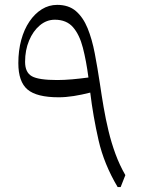

<svg xmlns="http://www.w3.org/2000/svg" viewBox="-20 -757 569 777"><path d="M487.3 -48.3Q463.9 -88.9 447.3 -134Q430.7 -179.2 419.2 -227.1Q407.7 -274.9 399.4 -323.2Q391.1 -371.6 384.3 -418.5Q374.5 -483.4 363.5 -541Q352.5 -598.6 334.5 -642.8Q316.4 -687 287.1 -712.2Q257.8 -737.3 211.4 -737.3Q177.7 -737.3 149.2 -719.5Q120.6 -701.7 99.1 -669.9Q77.6 -638.2 65.9 -595.2Q54.2 -552.2 54.2 -501.5Q54.2 -426.3 91.3 -394.8Q128.4 -363.3 217.3 -363.3Q246.1 -363.3 278.6 -368.4Q311 -373.5 345.2 -382.3Q356.9 -285.6 378.9 -189.2Q400.9 -92.8 456.1 0H468.3ZM337.9 -443.4Q305.7 -439 272.2 -436Q238.8 -433.1 211.4 -433.1Q136.2 -433.1 108.9 -448.5Q81.5 -463.9 81.5 -506.8Q81.5 -554.2 97.7 -592.8Q113.8 -631.3 141.1 -654.3Q168.5 -677.2 201.7 -677.2Q249 -677.2 275.4 -647Q301.8 -616.7 315.4 -563.7Q329.1 -510.7 337.9 -443.4Z"/></svg>

Font: Pinar-VF-FD
Style: Regular
Weight: 300
Designer: Amin Abedi
Version: Version 3.0